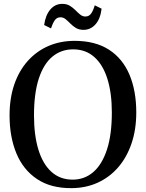

<svg xmlns="http://www.w3.org/2000/svg" viewBox="-20 -963 755 994"><path d="M351 11Q243.5 12 171.8 -36Q100 -84 64.8 -169.2Q29.5 -254.5 29.5 -365.5Q29.5 -454.5 54 -525.8Q78.5 -597 123.8 -647.5Q169 -698 230.5 -724.8Q292 -751.5 366.5 -751.5Q473 -751.5 544 -705.8Q615 -660 650.2 -576.5Q685.5 -493 685.5 -381Q685.5 -292.5 661 -220.5Q636.5 -148.5 592 -97Q547.5 -45.5 486.2 -17.5Q425 10.5 351 11ZM356 -33Q417.5 -33 463 -72.2Q508.5 -111.5 533.8 -188.8Q559 -266 559 -381Q559 -481.5 536 -554.8Q513 -628 468.2 -667.8Q423.5 -707.5 358.5 -707.5Q297 -707.5 251.5 -670Q206 -632.5 181 -556.5Q156 -480.5 156 -365.5Q156 -263 178.8 -188.5Q201.5 -114 246.2 -73.5Q291 -33 356 -33ZM412.5 -808.5Q389 -808.5 373 -818.2Q357 -828 344.5 -840.8Q332 -853.5 320 -863.5Q308 -873.5 293 -873.5Q273.5 -873.5 262.8 -857Q252 -840.5 244 -816L208.5 -833.5Q215.5 -884.5 240.5 -913.8Q265.5 -943 302.5 -943Q325.5 -943 341.8 -933Q358 -923 370.5 -910.2Q383 -897.5 395.2 -887.5Q407.5 -877.5 422 -877.5Q441 -877.5 452 -893.2Q463 -909 470.5 -935.5L506 -918Q499.5 -865 474.2 -836.8Q449 -808.5 412.5 -808.5Z"/></svg>

Font: Merriweather 60pt Medium
Style: Regular
Weight: 500
Version: Version 2.100